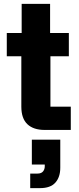

<svg xmlns="http://www.w3.org/2000/svg" viewBox="-20 -670 407 990"><path d="M210 0Q152.5 0 121.2 -29.6Q90 -59.2 90 -120V-380H15V-500H91.7V-650H238.3V-500H335V-380H240V-120H345V0ZM135.8 300V225H173.3Q192.5 225 201.7 214.2Q210.8 203.3 210.8 187.5V178.3H144.2V50H290.8V195Q290.8 243.3 265.4 271.7Q240 300 186.7 300Z"/></svg>

Font: Funnel Sans ExtraBold
Style: Regular
Weight: 800
Version: Version 1.000; Beta; Release 5; Build 24; ttfautohint (v1.8.